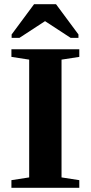

<svg xmlns="http://www.w3.org/2000/svg" viewBox="-20 -888 429 908"><path d="M271 -49 355 -36V0H34V-36L118 -49V-606L34 -619V-655H355V-619L271 -606ZM35 -709V-725L141 -868H245L351 -725V-709H314L193 -788L72 -709Z"/></svg>

Font: Libra Serif Modern
Style: Bold
Weight: 700
Designer: Stefan Peev, Context Ltd
Foundry: Ascender Corporation
Version: Version 1.000